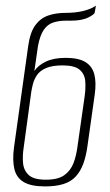

<svg xmlns="http://www.w3.org/2000/svg" viewBox="-20 -660 395 687"><path d="M141 7Q91 7 65 -8.5Q39 -24 31.5 -55Q24 -86 30 -132L81 -496Q88 -545 106.5 -570Q125 -595 152.5 -604.5Q180 -614 216 -614Q232 -614 246.5 -615.5Q261 -617 272.5 -619.5Q284 -622 294 -625.5Q304 -629 311 -632.5Q318 -636 323 -640Q322 -635 321.5 -629.5Q321 -624 319 -616Q319 -609 296 -597.5Q273 -586 233 -586H215Q191 -586 170.5 -579.5Q150 -573 136.5 -553Q123 -533 116 -496L103 -406Q116 -426 144 -439.5Q172 -453 215 -453Q261 -453 285.5 -438Q310 -423 317.5 -394Q325 -365 319 -322L293 -138Q288 -101 278 -74Q268 -47 251 -28.5Q234 -10 207 -1.5Q180 7 141 7ZM144 -17Q188 -17 210.5 -33.5Q233 -50 243 -76.5Q253 -103 257 -134L283 -316Q287 -345 285 -370Q283 -395 265 -410.5Q247 -426 204 -426Q167 -426 145 -416.5Q123 -407 112.5 -391.5Q102 -376 98 -360Q94 -344 92 -332L65 -134Q60 -103 62.5 -76.5Q65 -50 83 -33.5Q101 -17 144 -17Z"/></svg>

Font: Alumni Sans ExtraLight
Style: Italic
Weight: 250
Italic angle: -8°
Version: Version 1.016